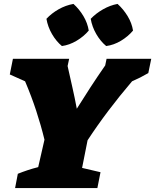

<svg xmlns="http://www.w3.org/2000/svg" viewBox="-20 -960 792 980"><path d="M57 0 71 -73Q96 -83 121.5 -91.5Q147 -100 175 -107L207 -247Q189 -321 164.5 -395.5Q140 -470 108 -545L30 -580L46 -660H333L325 -623Q337 -569 349.5 -514Q362 -459 372 -405Q405 -458 441.5 -514Q478 -570 517 -626L524 -660H752L737 -587Q696 -563 654 -545Q590 -470 533 -394.5Q476 -319 427 -244L399 -103L493 -81L477 0ZM355 -940Q385 -913 406 -877.5Q427 -842 433 -804Q408 -774 371 -752Q334 -730 296 -725Q267 -749 245.5 -786Q224 -823 217 -864Q243 -892 279 -912.5Q315 -933 355 -940ZM580 -940Q610 -913 631.5 -877.5Q653 -842 659 -804Q634 -774 597.5 -752Q561 -730 522 -725Q493 -749 471.5 -786Q450 -823 443 -864Q470 -892 506 -912.5Q542 -933 580 -940Z"/></svg>

Font: Piazzolla SC Black
Style: Italic
Weight: 900
Italic angle: -11.3°
Designer: Juan Pablo del Peral
Foundry: Huerta Tipografica
Version: Version 1.330